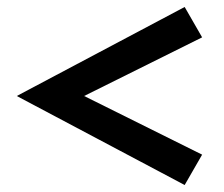

<svg xmlns="http://www.w3.org/2000/svg" viewBox="-20 -604 643 550"><path d="M509 -74 559 -161 221 -329 559 -497 509 -584 28 -329Z"/></svg>

Font: FREAK Grotesk
Style: Bold
Weight: 700
Designer: La Scuola Open Source
Foundry: La Scuola Open Source
Version: Version 1.000;PS 1.0;hotconv 1.0.72;makeotf.lib2.5.5900